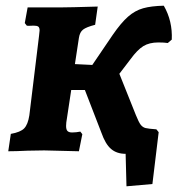

<svg xmlns="http://www.w3.org/2000/svg" viewBox="-20 -528 626 674"><path d="M583 -389 569 -377Q557 -379 536 -379Q504 -379 483 -366Q462 -353 438 -320L399 -269L457 -124Q467 -99 474 -90Q481 -81 491 -78.5Q501 -76 529 -74L537 -64L515 118L424 126L421 12Q390 12 370 -5Q350 -22 336 -62L278 -212H230L215 -113Q212 -97 212 -86Q212 -73 217 -68Q222 -63 233 -63Q247 -63 262 -66L269 -57L257 3L135 0L76 1Q36 3 9 3L18 -58Q52 -64 65 -77.5Q78 -91 83 -123L117 -402Q119 -418 119 -421Q119 -431 114.5 -434.5Q110 -438 98 -438Q93 -438 85 -437.5Q77 -437 74 -438L67 -447L77 -502H193Q223 -502 323 -505L314 -441Q283 -433 271.5 -424Q260 -415 257 -395L243 -303L304 -300L376 -406Q405 -448 429.5 -469.5Q454 -491 482.5 -499Q511 -507 555 -508Q586 -454 583 -389Z"/></svg>

Font: Alegreya SC ExtraBold
Style: Italic
Weight: 800
Italic angle: -7°
Designer: Juan Pablo del Peral
Foundry: Huerta Tipografica
Version: Version 2.007; ttfautohint (v1.6)